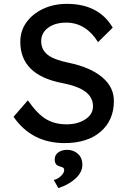

<svg xmlns="http://www.w3.org/2000/svg" viewBox="-20 -730 664 993"><path d="M314 10Q144 10 50 -126L124 -211Q173 -141 218 -114Q263 -87 325 -87Q382 -87 421.5 -113Q461 -139 461 -180Q461 -226 422 -255.5Q383 -285 299 -301Q85 -343 85 -514Q85 -571 117 -615Q149 -659 203.5 -684.5Q258 -710 326 -710Q491 -710 563 -587L487 -512Q457 -561 415.5 -587Q374 -613 323 -613Q265 -613 229 -586.5Q193 -560 193 -517Q193 -474 225.5 -447.5Q258 -421 337 -405Q447 -382 508 -331Q569 -280 569 -208Q569 -108 500.5 -49Q432 10 314 10ZM282 243 258 201Q279 196 295.5 180Q312 164 312 149Q312 143 308.5 139Q305 135 293 132Q275 127 269 118Q263 109 263 94Q263 72 281 58.5Q299 45 328 45Q361 45 383.5 66Q406 87 406 122Q406 160 372 192Q338 224 282 243Z"/></svg>

Font: Lexend
Style: Regular
Weight: 400
Designer: Bonnie Shaver-Troup, Thomas Jockin
Foundry: Lexend
Version: Version 1.007; ttfautohint (v1.8.3)